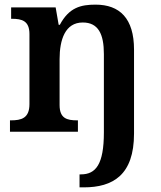

<svg xmlns="http://www.w3.org/2000/svg" viewBox="-20 -568 695 828"><path d="M323 240H341C467 240 558 187 558 8V-354C558 -489 496 -548 392 -548C329 -548 278 -536 238 -461H233L220 -536H28V-487H31C75 -487 107 -478 107 -421V-119C107 -58 72 -49 27 -49H23V0H316V-49H313C269 -49 237 -57 237 -115V-313C237 -397 261 -471 337 -471C404 -471 428 -421 428 -335V3C428 141 393 184 329 184H323Z"/></svg>

Font: Noto Serif Yezidi SemiBold
Style: Regular
Weight: 600
Designer: Dalton Maag Ltd
Foundry: Dalton Maag Ltd
Version: Version 1.001